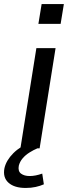

<svg xmlns="http://www.w3.org/2000/svg" viewBox="-38 -734 358 950"><path d="M63 0 142 -496H237L158 0ZM152 -616 168 -714H278L262 -616ZM89 196Q33 196 4 170Q-25 144 -16 98Q-7 59 28 24Q63 -11 121 -34L147 0Q128 8 108 20.5Q88 33 74 49.5Q60 66 55 86Q50 113 66 125Q82 137 109 137Q123 137 138.5 134Q154 131 171 125L179 178Q161 186 138.5 191Q116 196 89 196Z"/></svg>

Font: Nunito Sans 7pt SemiExpanded
Style: Italic
Weight: 400
Width: 6
Italic angle: -9°
Designer: Vernon Adams
Foundry: Vernon Adams
Version: Version 3.101;gftools[0.9.27]